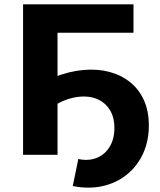

<svg xmlns="http://www.w3.org/2000/svg" viewBox="-20 -720 746 893"><path d="M87.3 0V-700H600.9V-567.7H211L247.5 -605.4V0ZM318.4 145.3 344.2 19.6Q391.8 29.6 429.7 14.4Q467.6 -0.8 489.9 -37.1Q512.1 -73.4 512.1 -125.4Q512.1 -167.1 497 -197.7Q481.8 -228.2 455.1 -246.7Q428.3 -265.1 393.1 -269.7Q358 -274.3 317.4 -264.9Q276.8 -255.4 234.6 -230.6L230 -360.5Q301.6 -388.6 367.3 -394.5Q433 -400.4 488.3 -385.7Q543.6 -371.1 585.2 -337.7Q626.9 -304.3 649.6 -253.4Q672.3 -202.6 672.3 -136.6Q672.3 -63.4 645 -4.8Q617.7 53.8 569.1 92.7Q520.5 131.6 456.5 145.8Q392.4 159.9 318.4 145.3Z"/></svg>

Font: Montserrat Thin
Style: Regular
Weight: 100
Designer: Julieta Ulanovsky
Foundry: Julieta Ulanovsky
Version: Version 9.000